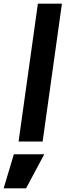

<svg xmlns="http://www.w3.org/2000/svg" viewBox="-79 -777 360 1054"><path d="M155 0 261 -757H129L23 0ZM64 257 164 70H-3L-59 257Z"/></svg>

Font: Plus Jakarta Sans
Style: Bold Italic
Weight: 700
Italic angle: -8°
Designer: Gumpita Rahayu
Foundry: Tokotype
Version: Version 2.071;gftools[0.9.30]